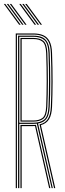

<svg xmlns="http://www.w3.org/2000/svg" viewBox="-23 -973 334 993"><path d="M58.5 0V-800H149.8Q179.2 -800 200.2 -791.1Q221.2 -782.2 233 -760.2Q244.8 -738.2 246.2 -698.8Q249.2 -618.5 249 -550.2Q248.8 -482 246.2 -420.5Q244.5 -379.2 230.9 -356.6Q217.2 -334 188.5 -325.8L262.8 0H256.5L181.2 -329.8Q210.5 -336 224.4 -357.8Q238.2 -379.5 240 -420.8Q242.8 -482.5 242.9 -551.6Q243 -620.8 240 -698.8Q238.8 -736.2 227.8 -757Q216.8 -777.8 197 -786Q177.2 -794.2 149.8 -794.2H64.5V0ZM82.8 0V-326.8H146Q150.8 -326.8 154.9 -326.9Q159 -327 163 -327.2L237.5 0H231.2L158.2 -321.2Q155.5 -321 152.5 -320.9Q149.5 -320.8 146 -320.8H89V0ZM70.5 0V-788.5H149.8Q176.2 -788.5 194.4 -780.8Q212.5 -773 222.6 -753.5Q232.8 -734 234 -698.2Q236.8 -624 236.9 -553.5Q237 -483 234 -421Q232.2 -379.2 218 -359.2Q203.8 -339.2 173.8 -334.2L250 0H244L167.5 -333.5Q162.8 -333 158 -332.8Q153.2 -332.5 148.8 -332.5H76.8V0ZM76.8 -338.2H148.8Q185.5 -338.2 205.5 -354.6Q225.5 -371 227.8 -421.2Q230.5 -482.5 230.6 -552.1Q230.8 -621.8 227.8 -698Q226 -749 206 -765.9Q186 -782.8 149.8 -782.8H76.8ZM82.8 -344V-776.8H149.8Q183.2 -776.8 201.6 -761.5Q220 -746.2 221.8 -698Q224.5 -624 224.6 -553.9Q224.8 -483.8 221.8 -421.2Q219.5 -372.8 200.6 -358.4Q181.8 -344 148.8 -344ZM89 -349.8H148.8Q179.8 -349.8 196.8 -363.1Q213.8 -376.5 215.8 -421.5Q218.2 -483.5 218.4 -552.9Q218.5 -622.2 215.8 -697.8Q214 -744.2 196.8 -757.6Q179.5 -771 149.8 -771H89ZM106.8 -845 27.5 -952.8H35.2L114.5 -845ZM76 -845 -3.2 -952.8H4.2L83.8 -845ZM91.5 -845 12 -952.8H19.8L99 -845ZM186.8 -845 107.2 -952.8H115L194.2 -845ZM155.8 -845 76.5 -952.8H84.2L163.5 -845ZM171.2 -845 91.8 -952.8H99.5L179 -845Z"/></svg>

Font: Big Shoulders Inline Display ExtraLight
Style: Regular
Weight: 250
Version: Version 2.002